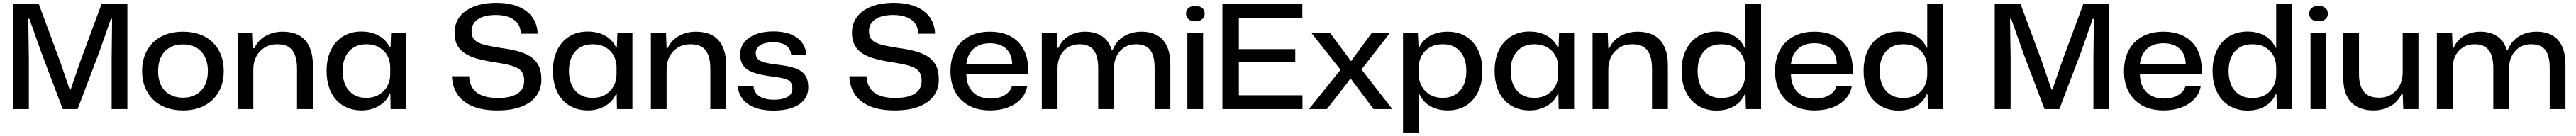

<svg xmlns="http://www.w3.org/2000/svg" viewBox="-20 -757 17858 944"><path d="M70 0V-729H249L398 -326L463 -136H470L535 -326L684 -729H863V0H754V-354L757 -626H749L669 -398L518 0H415L266 -394L184 -626H176L180 -353V0Z M1249 9Q1185 9 1133 -9.5Q1081 -28 1043.5 -64Q1006 -100 985.5 -150.5Q965 -201 965 -263Q965 -347 1000 -408.5Q1035 -470 1098.5 -503.5Q1162 -537 1249 -537Q1312 -537 1364 -518.5Q1416 -500 1453.5 -464Q1491 -428 1511 -377.5Q1531 -327 1531 -264Q1531 -182 1496.5 -120.5Q1462 -59 1398.5 -25Q1335 9 1249 9ZM1248 -79Q1301 -79 1339.5 -101Q1378 -123 1399.5 -164.5Q1421 -206 1421 -264Q1421 -307 1409 -341.5Q1397 -376 1374.5 -400Q1352 -424 1320 -436.5Q1288 -449 1249 -449Q1196 -449 1157 -427Q1118 -405 1097 -363.5Q1076 -322 1076 -263Q1076 -221 1087.5 -186.5Q1099 -152 1121.5 -128.5Q1144 -105 1176.5 -92Q1209 -79 1248 -79Z M1627 0V-529H1732L1736 -422H1743Q1769 -479 1822.5 -508Q1876 -537 1939 -537Q1985 -537 2023 -524.5Q2061 -512 2089 -484.5Q2117 -457 2133 -412Q2149 -367 2149 -302V0H2039V-281Q2039 -338 2024.5 -375.5Q2010 -413 1980 -431.5Q1950 -450 1902 -450Q1852 -450 1814.5 -427Q1777 -404 1756.5 -365Q1736 -326 1736 -276V0Z M2485 9Q2431 9 2386.5 -10Q2342 -29 2310 -64.5Q2278 -100 2261 -150.5Q2244 -201 2244 -264Q2244 -350 2274.5 -411Q2305 -472 2359 -505Q2413 -538 2485 -538Q2534 -538 2573 -524Q2612 -510 2639.5 -485.5Q2667 -461 2681 -428H2687L2691 -529H2795V0H2688L2686 -103H2680Q2659 -53 2606.5 -22Q2554 9 2485 9ZM2519 -78Q2572 -78 2609 -101Q2646 -124 2665.5 -160.5Q2685 -197 2685 -241V-291Q2685 -334 2665.5 -370.5Q2646 -407 2608.5 -428.5Q2571 -450 2520 -450Q2469 -450 2432.5 -428Q2396 -406 2375.5 -364.5Q2355 -323 2355 -264Q2355 -207 2375 -165Q2395 -123 2431.5 -100.5Q2468 -78 2519 -78Z M3428 9Q3321 9 3252 -21.5Q3183 -52 3149 -105.5Q3115 -159 3113 -228H3232Q3234 -180 3256 -146Q3278 -112 3322 -94.5Q3366 -77 3431 -77Q3490 -77 3531 -90.5Q3572 -104 3593 -130.5Q3614 -157 3614 -196Q3614 -230 3602 -251.5Q3590 -273 3565 -286Q3540 -299 3501 -308Q3462 -317 3409 -325Q3343 -335 3291.5 -349Q3240 -363 3204.5 -385.5Q3169 -408 3150 -443Q3131 -478 3131 -529Q3131 -594 3166.5 -640.5Q3202 -687 3267 -712Q3332 -737 3421 -737Q3510 -737 3573 -711Q3636 -685 3670.5 -637Q3705 -589 3707 -523H3591Q3589 -568 3567 -596.5Q3545 -625 3506.5 -639Q3468 -653 3416 -653Q3363 -653 3326 -639.5Q3289 -626 3269 -601.5Q3249 -577 3249 -542Q3249 -502 3269.5 -480.5Q3290 -459 3335 -447Q3380 -435 3453 -424Q3513 -416 3564 -403Q3615 -390 3653 -367Q3691 -344 3712 -305Q3733 -266 3733 -204Q3733 -140 3698 -92Q3663 -44 3595.5 -17.5Q3528 9 3428 9Z M4054 9Q4000 9 3955.5 -10Q3911 -29 3879 -64.5Q3847 -100 3830 -150.5Q3813 -201 3813 -264Q3813 -350 3843.5 -411Q3874 -472 3928 -505Q3982 -538 4054 -538Q4103 -538 4142 -524Q4181 -510 4208.5 -485.5Q4236 -461 4250 -428H4256L4260 -529H4364V0H4257L4255 -103H4249Q4228 -53 4175.5 -22Q4123 9 4054 9ZM4088 -78Q4141 -78 4178 -101Q4215 -124 4234.5 -160.5Q4254 -197 4254 -241V-291Q4254 -334 4234.5 -370.5Q4215 -407 4177.5 -428.5Q4140 -450 4089 -450Q4038 -450 4001.5 -428Q3965 -406 3944.5 -364.5Q3924 -323 3924 -264Q3924 -207 3944 -165Q3964 -123 4000.5 -100.5Q4037 -78 4088 -78Z M4492 0V-529H4597L4601 -422H4608Q4634 -479 4687.5 -508Q4741 -537 4804 -537Q4850 -537 4888 -524.5Q4926 -512 4954 -484.5Q4982 -457 4998 -412Q5014 -367 5014 -302V0H4904V-281Q4904 -338 4889.5 -375.5Q4875 -413 4845 -431.5Q4815 -450 4767 -450Q4717 -450 4679.5 -427Q4642 -404 4621.5 -365Q4601 -326 4601 -276V0Z M5342 10Q5284 10 5239 -2Q5194 -14 5162.5 -37Q5131 -60 5113.5 -91.5Q5096 -123 5095 -162H5203Q5205 -130 5222.5 -108.5Q5240 -87 5271 -76Q5302 -65 5344 -65Q5405 -65 5439 -84.5Q5473 -104 5473 -143Q5473 -172 5459.5 -188Q5446 -204 5415.5 -212Q5385 -220 5333 -226Q5257 -236 5208 -252Q5159 -268 5135 -298.5Q5111 -329 5111 -379Q5111 -428 5139.5 -463.5Q5168 -499 5220 -519Q5272 -539 5342 -539Q5411 -539 5461 -519Q5511 -499 5539 -462Q5567 -425 5570 -374H5465Q5462 -406 5446 -425.5Q5430 -445 5403 -454.5Q5376 -464 5341 -464Q5286 -464 5252.5 -444.5Q5219 -425 5219 -388Q5219 -362 5234 -347Q5249 -332 5281 -323.5Q5313 -315 5364 -309Q5439 -301 5487.5 -285Q5536 -269 5559.5 -237.5Q5583 -206 5583 -151Q5583 -101 5555 -65Q5527 -29 5473 -9.5Q5419 10 5342 10Z M6183 9Q6076 9 6007 -21.5Q5938 -52 5904 -105.5Q5870 -159 5868 -228H5987Q5989 -180 6011 -146Q6033 -112 6077 -94.5Q6121 -77 6186 -77Q6245 -77 6286 -90.5Q6327 -104 6348 -130.5Q6369 -157 6369 -196Q6369 -230 6357 -251.5Q6345 -273 6320 -286Q6295 -299 6256 -308Q6217 -317 6164 -325Q6098 -335 6046.5 -349Q5995 -363 5959.5 -385.5Q5924 -408 5905 -443Q5886 -478 5886 -529Q5886 -594 5921.5 -640.5Q5957 -687 6022 -712Q6087 -737 6176 -737Q6265 -737 6328 -711Q6391 -685 6425.5 -637Q6460 -589 6462 -523H6346Q6344 -568 6322 -596.5Q6300 -625 6261.5 -639Q6223 -653 6171 -653Q6118 -653 6081 -639.5Q6044 -626 6024 -601.5Q6004 -577 6004 -542Q6004 -502 6024.5 -480.5Q6045 -459 6090 -447Q6135 -435 6208 -424Q6268 -416 6319 -403Q6370 -390 6408 -367Q6446 -344 6467 -305Q6488 -266 6488 -204Q6488 -140 6453 -92Q6418 -44 6350.5 -17.5Q6283 9 6183 9Z M6844 9Q6758 9 6696.5 -24.5Q6635 -58 6602 -119Q6569 -180 6569 -262Q6569 -347 6602 -408.5Q6635 -470 6696.5 -503.5Q6758 -537 6842 -537Q6933 -537 6994.5 -500Q7056 -463 7084.5 -397Q7113 -331 7106 -242H6679Q6680 -187 6701 -149.5Q6722 -112 6759.5 -92.5Q6797 -73 6847 -73Q6904 -73 6944 -96.5Q6984 -120 6995 -159H7101Q7092 -107 7056.5 -69.5Q7021 -32 6966.5 -11.5Q6912 9 6844 9ZM6678 -301 6671 -313H7006L6997 -301Q6998 -353 6979 -387.5Q6960 -422 6925 -439.5Q6890 -457 6842 -457Q6794 -457 6758 -438.5Q6722 -420 6701.5 -385Q6681 -350 6678 -301Z M7202 0V-529H7307L7311 -425H7318Q7342 -480 7391.5 -508.5Q7441 -537 7503 -537Q7569 -537 7617.5 -506.5Q7666 -476 7686 -412H7694Q7720 -475 7773 -506Q7826 -537 7893 -537Q7954 -537 7999 -513Q8044 -489 8068.5 -438Q8093 -387 8093 -305V0H7984V-287Q7984 -340 7971.5 -376Q7959 -412 7930.5 -431Q7902 -450 7855 -450Q7808 -450 7774 -428Q7740 -406 7721 -368.5Q7702 -331 7702 -282V0H7593V-284Q7593 -339 7579.5 -376Q7566 -413 7537.5 -431.5Q7509 -450 7465 -450Q7417 -450 7382.5 -428Q7348 -406 7329.5 -368.5Q7311 -331 7311 -282V0Z M8211 0V-529H8320V0ZM8266 -609Q8236 -609 8219 -623.5Q8202 -638 8202 -662Q8202 -688 8220 -702Q8238 -716 8266 -716Q8296 -716 8313.5 -701.5Q8331 -687 8331 -662Q8331 -637 8313 -623Q8295 -609 8266 -609Z M8454 0V-729H9008V-633H8540L8568 -662V-67L8540 -96H9009V0ZM8542 -327V-416H8959V-327Z M9054 0 9273 -273 9070 -529H9200L9327 -358L9343 -335H9348L9364 -358L9490 -529H9616L9418 -275L9632 0H9502L9363 -185L9345 -210H9340L9322 -185L9178 0Z M9706 167V-529H9809L9814 -428H9819Q9840 -477 9891.5 -507Q9943 -537 10016 -537Q10070 -537 10114 -518.5Q10158 -500 10190 -464.5Q10222 -429 10239 -378.5Q10256 -328 10256 -264Q10256 -180 10226 -118.5Q10196 -57 10142 -24Q10088 9 10016 9Q9970 9 9930.5 -4.5Q9891 -18 9863 -43.5Q9835 -69 9820 -103H9815V167ZM9981 -78Q10032 -78 10068.5 -100.5Q10105 -123 10125 -165Q10145 -207 10145 -264Q10145 -323 10125 -364.5Q10105 -406 10068.5 -428Q10032 -450 9982 -450Q9929 -450 9891.5 -428Q9854 -406 9834.5 -369.5Q9815 -333 9815 -290V-240Q9815 -196 9835 -159.5Q9855 -123 9892 -100.5Q9929 -78 9981 -78Z M10582 9Q10528 9 10483.5 -10Q10439 -29 10407 -64.5Q10375 -100 10358 -150.5Q10341 -201 10341 -264Q10341 -350 10371.5 -411Q10402 -472 10456 -505Q10510 -538 10582 -538Q10631 -538 10670 -524Q10709 -510 10736.5 -485.5Q10764 -461 10778 -428H10784L10788 -529H10892V0H10785L10783 -103H10777Q10756 -53 10703.5 -22Q10651 9 10582 9ZM10616 -78Q10669 -78 10706 -101Q10743 -124 10762.5 -160.5Q10782 -197 10782 -241V-291Q10782 -334 10762.5 -370.5Q10743 -407 10705.5 -428.5Q10668 -450 10617 -450Q10566 -450 10529.5 -428Q10493 -406 10472.5 -364.5Q10452 -323 10452 -264Q10452 -207 10472 -165Q10492 -123 10528.5 -100.5Q10565 -78 10616 -78Z M11020 0V-529H11125L11129 -422H11136Q11162 -479 11215.5 -508Q11269 -537 11332 -537Q11378 -537 11416 -524.5Q11454 -512 11482 -484.5Q11510 -457 11526 -412Q11542 -367 11542 -302V0H11432V-281Q11432 -338 11417.5 -375.5Q11403 -413 11373 -431.5Q11343 -450 11295 -450Q11245 -450 11207.5 -427Q11170 -404 11149.5 -365Q11129 -326 11129 -276V0Z M11879 10Q11825 10 11780.5 -9Q11736 -28 11704 -63.5Q11672 -99 11654.5 -150Q11637 -201 11637 -264Q11637 -349 11667.5 -410.5Q11698 -472 11752.5 -505Q11807 -538 11880 -538Q11926 -538 11964.5 -524.5Q12003 -511 12031 -485.5Q12059 -460 12073 -426H12078V-729H12188V0H12083L12080 -102H12074Q12053 -52 12002.5 -21Q11952 10 11879 10ZM11913 -77Q11965 -77 12002 -98.5Q12039 -120 12058.5 -157Q12078 -194 12078 -240V-288Q12078 -335 12058 -371.5Q12038 -408 12001.5 -429Q11965 -450 11914 -450Q11862 -450 11825 -428Q11788 -406 11768 -364Q11748 -322 11748 -264Q11748 -207 11767.5 -164.5Q11787 -122 11824 -99.5Q11861 -77 11913 -77Z M12560 9Q12474 9 12412.5 -24.5Q12351 -58 12318 -119Q12285 -180 12285 -262Q12285 -347 12318 -408.5Q12351 -470 12412.5 -503.5Q12474 -537 12558 -537Q12649 -537 12710.5 -500Q12772 -463 12800.5 -397Q12829 -331 12822 -242H12395Q12396 -187 12417 -149.5Q12438 -112 12475.5 -92.5Q12513 -73 12563 -73Q12620 -73 12660 -96.5Q12700 -120 12711 -159H12817Q12808 -107 12772.5 -69.5Q12737 -32 12682.5 -11.5Q12628 9 12560 9ZM12394 -301 12387 -313H12722L12713 -301Q12714 -353 12695 -387.5Q12676 -422 12641 -439.5Q12606 -457 12558 -457Q12510 -457 12474 -438.5Q12438 -420 12417.5 -385Q12397 -350 12394 -301Z M13141 10Q13087 10 13042.5 -9Q12998 -28 12966 -63.5Q12934 -99 12916.5 -150Q12899 -201 12899 -264Q12899 -349 12929.5 -410.5Q12960 -472 13014.5 -505Q13069 -538 13142 -538Q13188 -538 13226.5 -524.5Q13265 -511 13293 -485.5Q13321 -460 13335 -426H13340V-729H13450V0H13345L13342 -102H13336Q13315 -52 13264.5 -21Q13214 10 13141 10ZM13175 -77Q13227 -77 13264 -98.5Q13301 -120 13320.5 -157Q13340 -194 13340 -240V-288Q13340 -335 13320 -371.5Q13300 -408 13263.5 -429Q13227 -450 13176 -450Q13124 -450 13087 -428Q13050 -406 13030 -364Q13010 -322 13010 -264Q13010 -207 13029.5 -164.5Q13049 -122 13086 -99.5Q13123 -77 13175 -77Z M13808 0V-729H13987L14136 -326L14201 -136H14208L14273 -326L14422 -729H14601V0H14492V-354L14495 -626H14487L14407 -398L14256 0H14153L14004 -394L13922 -626H13914L13918 -353V0Z M14979 9Q14893 9 14831.5 -24.5Q14770 -58 14737 -119Q14704 -180 14704 -262Q14704 -347 14737 -408.5Q14770 -470 14831.5 -503.5Q14893 -537 14977 -537Q15068 -537 15129.5 -500Q15191 -463 15219.5 -397Q15248 -331 15241 -242H14814Q14815 -187 14836 -149.5Q14857 -112 14894.5 -92.5Q14932 -73 14982 -73Q15039 -73 15079 -96.5Q15119 -120 15130 -159H15236Q15227 -107 15191.5 -69.5Q15156 -32 15101.5 -11.5Q15047 9 14979 9ZM14813 -301 14806 -313H15141L15132 -301Q15133 -353 15114 -387.5Q15095 -422 15060 -439.5Q15025 -457 14977 -457Q14929 -457 14893 -438.5Q14857 -420 14836.5 -385Q14816 -350 14813 -301Z M15560 10Q15506 10 15461.5 -9Q15417 -28 15385 -63.5Q15353 -99 15335.5 -150Q15318 -201 15318 -264Q15318 -349 15348.5 -410.5Q15379 -472 15433.5 -505Q15488 -538 15561 -538Q15607 -538 15645.5 -524.5Q15684 -511 15712 -485.5Q15740 -460 15754 -426H15759V-729H15869V0H15764L15761 -102H15755Q15734 -52 15683.5 -21Q15633 10 15560 10ZM15594 -77Q15646 -77 15683 -98.5Q15720 -120 15739.5 -157Q15759 -194 15759 -240V-288Q15759 -335 15739 -371.5Q15719 -408 15682.5 -429Q15646 -450 15595 -450Q15543 -450 15506 -428Q15469 -406 15449 -364Q15429 -322 15429 -264Q15429 -207 15448.5 -164.5Q15468 -122 15505 -99.5Q15542 -77 15594 -77Z M15997 0V-529H16106V0ZM16052 -609Q16022 -609 16005 -623.5Q15988 -638 15988 -662Q15988 -688 16006 -702Q16024 -716 16052 -716Q16082 -716 16099.5 -701.5Q16117 -687 16117 -662Q16117 -637 16099 -623Q16081 -609 16052 -609Z M16434 9Q16370 9 16322.5 -15Q16275 -39 16249.5 -89.5Q16224 -140 16224 -220V-529H16333V-243Q16333 -190 16347.5 -153.5Q16362 -117 16392.5 -98Q16423 -79 16471 -79Q16521 -79 16557.5 -101.5Q16594 -124 16615 -163.5Q16636 -203 16636 -255V-529H16745V0H16640L16636 -108H16629Q16606 -53 16553 -22Q16500 9 16434 9Z M16873 0V-529H16978L16982 -425H16989Q17013 -480 17062.5 -508.5Q17112 -537 17174 -537Q17240 -537 17288.5 -506.5Q17337 -476 17357 -412H17365Q17391 -475 17444 -506Q17497 -537 17564 -537Q17625 -537 17670 -513Q17715 -489 17739.5 -438Q17764 -387 17764 -305V0H17655V-287Q17655 -340 17642.5 -376Q17630 -412 17601.5 -431Q17573 -450 17526 -450Q17479 -450 17445 -428Q17411 -406 17392 -368.5Q17373 -331 17373 -282V0H17264V-284Q17264 -339 17250.5 -376Q17237 -413 17208.5 -431.5Q17180 -450 17136 -450Q17088 -450 17053.5 -428Q17019 -406 17000.5 -368.5Q16982 -331 16982 -282V0Z"/></svg>

Font: Mona Sans SemiExpanded Medium
Style: Regular
Weight: 500
Width: 6
Designer: Deni Anggara
Foundry: GitHub
Version: Version 2.000